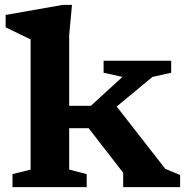

<svg xmlns="http://www.w3.org/2000/svg" viewBox="-20 -764 763 784"><path d="M262.5 -71.5 334 -53V0H31V-53L105 -71.5V-603Q95 -608 63.5 -623Q32 -638 3 -652.5V-703L236 -744H274L262.5 -621V-332H351L480 -450L403 -467V-516H679V-467L602.5 -450L456.5 -329L655 -74.5L715.5 -49.5V0H483V-49.5V-58.5L342 -240.5H262.5Z"/></svg>

Font: Newsreader Caption SemiBold
Style: Regular
Weight: 600
Designer: Hugues Gentile
Foundry: Production Type
Version: Version 1.001